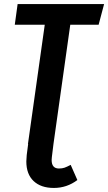

<svg xmlns="http://www.w3.org/2000/svg" viewBox="-20 -711 534 948"><path d="M236 65Q235 70 235 79Q235 121 271 121Q287 121 298.5 117Q310 113 329 103L362 178Q310 217 246 217Q182 217 146 183Q110 149 110 86Q110 76 112 54L119 0H118L201 -589H53L67 -691H494L467 -589H327L244 0Z"/></svg>

Font: Fira Sans Extra Condensed Medium
Style: Italic
Weight: 500
Width: 3
Italic angle: -8°
Designer: Carrois Corporate & Edenspiekermann AG
Foundry: Carrois Corporate GbR & Edenspiekermann AG
Version: Version 4.203